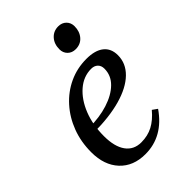

<svg xmlns="http://www.w3.org/2000/svg" viewBox="-208 -782 886 886"><g transform="rotate(-45 235.5 -339.0)"><path d="M207 12Q128 12 82 -37.5Q36 -87 36 -171Q36 -239 58 -297Q80 -355 119.5 -399Q159 -443 211.5 -467.5Q264 -492 325 -492Q381 -492 410.5 -468.5Q440 -445 440 -401Q440 -348 399.5 -308.5Q359 -269 284.5 -248Q210 -227 108 -227V-258Q177 -258 232 -275.5Q287 -293 319.5 -325Q352 -357 352 -401Q352 -421 340 -432.5Q328 -444 308 -444Q258 -444 217.5 -409Q177 -374 153.5 -315Q130 -256 130 -182Q130 -114 156.5 -77Q183 -40 232 -40Q274 -40 307.5 -57.5Q341 -75 372 -112L396 -95Q322 12 207 12ZM322 -558Q298 -558 283 -573Q268 -588 268 -611Q268 -646 288 -668Q308 -690 339 -690Q363 -690 378 -675Q393 -660 393 -637Q393 -603 373.5 -580.5Q354 -558 322 -558Z"/></g></svg>

Font: Platypi Light
Style: Italic
Weight: 300
Italic angle: -13°
Designer: David Sargent
Foundry: Bolt Cutter Type
Version: Version 1.200